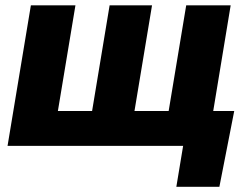

<svg xmlns="http://www.w3.org/2000/svg" viewBox="-20 -556 941 732"><path d="M97.7 -535.6H267.6L200.7 -132.8H331.1L397.9 -535.6H559.6L492.7 -132.8H623L689.9 -535.6H859.4L771 0H8.8ZM652.3 156.2 678.2 0H633.8L655.8 -132.8H873L816.4 156.2Z"/></svg>

Font: Inter 20pt ExtraBold
Style: Italic
Weight: 800
Italic angle: -9.3988°
Version: Version 4.001;git-66647c0bb